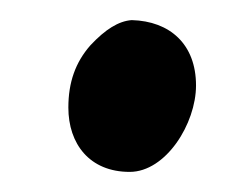

<svg xmlns="http://www.w3.org/2000/svg" viewBox="-20 -137 232 191"><path d="M111 -117C98 -116 85 -108 70 -92C55 -75 48 -55 48 -30C48 6 69 34 109 34C145 34 175 -14 175 -52C175 -93 149 -116 111 -117Z"/></svg>

Font: fbb
Style: Bold Italic
Weight: 700
Italic angle: -12°
Designer: David J. Perry, Michael Sharpe
Version: Version 0.991